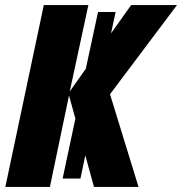

<svg xmlns="http://www.w3.org/2000/svg" viewBox="-20 -734 715 754"><path d="M1 0H176L251 -359L276 -268L226 -33H296L315 -124L349 0H524L412 -364L675 -714H495L416 -603L434 -687H365L317 -464L254 -375L327 -714H152Z"/></svg>

Font: Noto Sans Condensed Black
Style: Italic
Weight: 900
Width: 3
Italic angle: -12°
Designer: Monotype Design Team
Foundry: Monotype Imaging Inc.
Version: Version 2.013